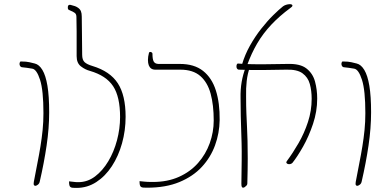

<svg xmlns="http://www.w3.org/2000/svg" viewBox="-20 -904 1872 937"><path d="M152 3Q149 3 146 -0.5Q143 -4 145 -16Q154 -65 162.5 -107.5Q171 -150 177.5 -190Q184 -230 188 -269.5Q192 -309 192 -352Q192 -463 175.5 -514.5Q159 -566 137 -569Q124 -571 111.5 -573Q99 -575 86 -576Q82 -577 79.5 -580Q77 -583 76 -587Q75 -591 75.5 -595Q76 -599 77.5 -601.5Q79 -604 82 -604Q93 -604 106.5 -603Q120 -602 150 -594Q171 -589 187 -562.5Q203 -536 211.5 -485.5Q220 -435 220 -356Q220 -279 207.5 -194Q195 -109 174 -18Q172 -8 164.5 -2.5Q157 3 152 3Z M317 -19Q331 -18 339.5 -16.5Q348 -15 362 -15Q407 -15 444 -43Q481 -71 508.5 -117Q536 -163 551 -219.5Q566 -276 566 -333Q566 -432 532 -483.5Q498 -535 419 -558Q396 -564 375 -580Q354 -596 354 -630Q354 -664 354 -692.5Q354 -721 354 -751Q354 -781 353 -821Q353 -835 345 -841Q337 -847 322 -853Q315 -856 313 -858Q311 -860 311 -868Q311 -873 312.5 -876Q314 -879 317.5 -880Q321 -881 325 -880Q338 -877 346 -874Q354 -871 361 -866Q371 -859 375 -849Q379 -839 379 -823Q380 -785 380 -735Q380 -685 381 -637Q381 -612 392.5 -601Q404 -590 431 -582Q517 -556 555 -497.5Q593 -439 593 -334Q593 -267 575.5 -204.5Q558 -142 526 -93Q494 -44 450 -15.5Q406 13 354 13Q343 13 335.5 12.5Q328 12 324 9Q320 6 318.5 -0.5Q317 -7 317 -19Z M698 12Q687 12 679.5 11.5Q672 11 668 8Q664 5 662.5 -1.5Q661 -8 661 -20Q675 -19 686 -17.5Q697 -16 726 -16Q798 -16 853.5 -41Q909 -66 946.5 -108.5Q984 -151 1003.5 -205Q1023 -259 1023 -316Q1023 -391 1008 -446.5Q993 -502 957.5 -533Q922 -564 860 -564Q829 -564 799 -564Q769 -564 738 -564Q726 -564 718 -569.5Q710 -575 706 -585.5Q702 -596 702 -611.5Q702 -627 707 -646Q708 -650 712 -650.5Q716 -651 720 -648.5Q724 -646 724 -642Q724 -615 730 -604Q736 -593 752 -592Q778 -592 805 -592Q832 -592 858 -592Q928 -592 971 -558Q1014 -524 1033.5 -462.5Q1053 -401 1052 -318Q1051 -254 1029.5 -195Q1008 -136 965 -89.5Q922 -43 855.5 -15.5Q789 12 698 12Z M1407 -109Q1403 -105 1397 -103.5Q1391 -102 1385.5 -103.5Q1380 -105 1378 -109Q1376 -113 1380 -118Q1409 -157 1437 -205.5Q1465 -254 1483 -309Q1501 -364 1501 -422Q1501 -461 1492 -494Q1483 -527 1456 -546.5Q1429 -566 1375 -564Q1319 -563 1276.5 -562.5Q1234 -562 1203 -562.5Q1172 -563 1147 -564Q1143 -564 1140.5 -565.5Q1138 -567 1136.5 -569.5Q1135 -572 1134.5 -574.5Q1134 -577 1134 -580Q1134 -586 1136 -590Q1138 -594 1141 -594Q1163 -592 1197 -591Q1231 -590 1277.5 -590.5Q1324 -591 1383 -592Q1445 -594 1476 -569.5Q1507 -545 1517.5 -505.5Q1528 -466 1528 -423Q1528 -360 1507.5 -299Q1487 -238 1459 -188.5Q1431 -139 1407 -109ZM1166 12Q1163 12 1160.5 8.5Q1158 5 1158 -7Q1159 -75 1159.5 -122.5Q1160 -170 1159 -205Q1158 -240 1157 -271Q1156 -302 1155 -338Q1154 -374 1154 -424Q1153 -468 1159.5 -505Q1166 -542 1179 -575H1199Q1188 -544 1184 -509Q1180 -474 1181 -433Q1181 -384 1182.5 -349.5Q1184 -315 1185.5 -283.5Q1187 -252 1188 -216.5Q1189 -181 1189 -131Q1189 -81 1187 -8Q1187 -3 1183 1.5Q1179 6 1174.5 9Q1170 12 1166 12ZM1186 -586 1161 -589Q1175 -637 1200 -681.5Q1225 -726 1255 -764Q1285 -802 1313.5 -830Q1342 -858 1361 -873Q1368 -878 1376 -880.5Q1384 -883 1391.5 -883.5Q1399 -884 1403.5 -882Q1408 -880 1407 -875.5Q1406 -871 1397 -865Q1344 -826 1304 -783.5Q1264 -741 1235.5 -692.5Q1207 -644 1186 -586Z M1723 3Q1720 3 1717 -0.5Q1714 -4 1716 -16Q1725 -65 1733.5 -107.5Q1742 -150 1748.5 -190Q1755 -230 1759 -269.5Q1763 -309 1763 -352Q1763 -463 1746.5 -514.5Q1730 -566 1708 -569Q1695 -571 1682.5 -573Q1670 -575 1657 -576Q1653 -577 1650.5 -580Q1648 -583 1647 -587Q1646 -591 1646.5 -595Q1647 -599 1648.5 -601.5Q1650 -604 1653 -604Q1664 -604 1677.5 -603Q1691 -602 1721 -594Q1742 -589 1758 -562.5Q1774 -536 1782.5 -485.5Q1791 -435 1791 -356Q1791 -279 1778.5 -194Q1766 -109 1745 -18Q1743 -8 1735.5 -2.5Q1728 3 1723 3Z"/></svg>

Font: Noto Rashi Hebrew Thin
Style: Regular
Weight: 250
Version: Version 1.006